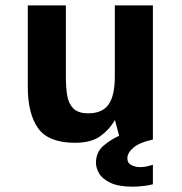

<svg xmlns="http://www.w3.org/2000/svg" viewBox="-20 -516 672 710"><path d="M257.8 12Q159.1 12 121 -41.7Q82.8 -95.5 82.8 -194V-496H223.6V-229.8Q223.6 -192.8 228.6 -162.7Q233.5 -132.6 251.3 -114.8Q269 -97 306.8 -97Q357.8 -97 381.2 -129.3Q404.6 -161.7 404.6 -233.3V-496H545.4V0Q496 10.7 473.5 30Q451 49.4 451 69.1Q451 87.2 466 94.6Q481 102 498.1 102Q511.2 102 523.6 99.2Q536.1 96.4 545.4 93.4V165.3Q534.3 168.9 511.7 171.6Q489.1 174.3 470.8 174.3Q418.9 174.3 388.9 160.2Q359 146.1 346.9 125.7Q334.9 105.3 334.9 86.2Q334.9 47.3 361.3 24.1Q387.7 1 420.5 -14L405.1 -72.2Q384.1 -36.1 350.3 -12Q316.4 12 257.8 12Z"/></svg>

Font: Atkinson Hyperlegible Mono ExtraLight
Style: Regular
Weight: 200
Monospace: yes
Designer: Elliott Scott, Megan Eiswerth, Linus Boman, Theodore Petrosky, Letters from Sweden
Foundry: Applied Design Works, Letters from Sweden
Version: Version 2.001